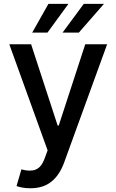

<svg xmlns="http://www.w3.org/2000/svg" viewBox="-20 -776 606 1000"><path d="M142 -545.5 280.2 -122.2H285.9L424 -545.5H538L313.2 72.8Q289.4 137.1 246.8 170.8Q204.2 204.5 138.5 204.5Q114.7 204.5 95.2 200.8Q75.6 197.1 66.1 192.8L91.6 105.8Q113.3 112.6 135.3 112.6Q152.7 112.6 165.1 107.6Q177.6 102.6 186.6 93.6Q195.7 84.5 202.4 71.7Q209.2 58.9 214.8 43.3L228 7.1L28.4 -545.5ZM416.2 -755.7H521.3L390.6 -606.2H305.8ZM147.7 -606.2 232.2 -755.7H336.3L227.3 -606.2Z"/></svg>

Font: Inter P Medium
Style: Regular
Weight: 500
Designer: Rasmus Andersson
Foundry: rsms
Version: Version 3.018;git-588b23468